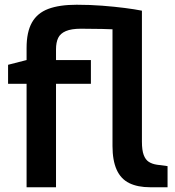

<svg xmlns="http://www.w3.org/2000/svg" viewBox="-20 -789 737 809"><path d="M92 0V-436H14V-516L92 -536V-587Q92 -654 114.5 -694Q137 -734 183.5 -751.5Q230 -769 303 -769Q359 -769 410.5 -765Q462 -761 505 -755.5Q548 -750 578 -744V-659Q546 -662 501.5 -664Q457 -666 410 -667Q363 -668 321 -668Q281 -668 257.5 -658Q234 -648 225 -629Q216 -610 216 -581V-536H363V-436H216V0ZM613 0Q560 0 524.5 -17.5Q489 -35 471.5 -74Q454 -113 454 -174V-724H578V-192Q578 -156 585.5 -136Q593 -116 607 -107Q621 -98 641 -95L686 -89V0Z"/></svg>

Font: Exo Thin SemiBold
Style: Regular
Weight: 600
Version: Version 2.000